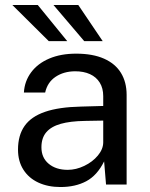

<svg xmlns="http://www.w3.org/2000/svg" viewBox="-20 -743 604 773"><path d="M52.5 -140.6Q52.5 -198.4 79 -236Q105.4 -273.6 161.4 -292.8Q217.3 -312 306.2 -313.9L395.6 -316.4V-355.9Q395.6 -387.7 381.7 -410.2Q367.8 -432.8 342.2 -444.5Q316.6 -456.2 281.8 -456Q236.4 -455.6 203.7 -433.7Q170.9 -411.7 161.8 -370.4H76.2Q78.9 -416.2 105.4 -451.8Q131.8 -487.4 178.2 -507.2Q224.7 -527 286.4 -527Q353.4 -527 398.9 -506.8Q444.4 -486.6 467.1 -449.3Q489.8 -412.1 489.8 -361V0H406.9L399.2 -93.2Q371.1 -36.6 327.2 -13.3Q283.3 10 223.4 10Q173.1 10 134.3 -8Q95.6 -26 74.1 -60Q52.5 -93.9 52.5 -140.6ZM395.6 -170V-257.5L321.5 -256.2Q262.8 -255.3 224.3 -244.4Q185.8 -233.4 166.3 -210.5Q146.8 -187.6 146.8 -150Q146.8 -107.9 176.1 -83.6Q205.4 -59.2 252.6 -59.2Q286.1 -59.2 319.4 -75.2Q352.8 -91.2 374.1 -116.9Q395.4 -142.6 395.6 -170ZM393.4 -577.5H319L195.2 -723H295.1ZM250.6 -577.5H176.2L29.6 -723H132Z"/></svg>

Font: Public Sans VF
Style: Regular
Weight: 400
Designer: Pablo Impallari, Rodrigo Fuenzalida (Modified by Dan O. Williams and USWDS)
Version: Version 1.003